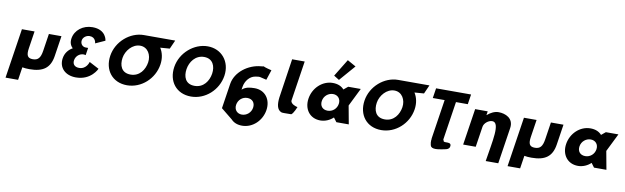

<svg xmlns="http://www.w3.org/2000/svg" viewBox="-58 -1632 8666 2664"><g transform="rotate(10 4275.0 -300.0)"><path d="M324.5 -513H146.5L39.2 188H216.2L244 6.6C273 12.3 306.6 15 344.7 15C536.7 15 633.3 -54 659.6 -226L703.5 -513H526.5L489.2 -269C473.7 -168 440.7 -129 366.7 -129C292.7 -129 271.7 -168 287.2 -269Z M1180.4 -495.8 1315.5 -557C1315.5 -557 1303.4 -710.9 1107 -710.9C973.6 -710.9 863.7 -625.9 845.5 -506.9C836.6 -449.1 853.7 -404.9 887.4 -375.1C827.9 -342 784.8 -288.4 773.5 -214.5C753 -80.2 847.9 15.9 998.4 15.9C1214.3 15.9 1288.3 -156.7 1288.3 -156.7L1151.4 -228.9C1151.4 -228.9 1125.7 -121.8 1020.3 -121.8C961.6 -121.8 924.2 -155 933.3 -214.5C942.6 -274.8 994.1 -317.3 1050.2 -317.3C1067.2 -317.3 1080 -312.2 1080 -312.2L1096 -416.8H1061.2C1018.7 -416.8 982.7 -454.2 990.6 -505.2C997.4 -550.2 1044 -582.5 1089.1 -582.5C1177.5 -582.5 1180.4 -495.8 1180.4 -495.8Z M2268.3 -727 1826.3 -726.9C1633.5 -726.6 1448.9 -568.6 1417.6 -363.9C1386.3 -159.1 1508.1 -0.1 1715.5 -0.1C1917 -0.1 2092.6 -159.1 2124 -363.9C2137.5 -452.3 2120.2 -531.9 2080.7 -594L2213.5 -604ZM1803.2 -573C1911.2 -573 1967.4 -468.5 1951.4 -363.9C1935.4 -259.4 1866.7 -154.8 1739.2 -154.8C1608.3 -154.8 1574.2 -259.4 1590.2 -363.9C1606.1 -468.4 1695.2 -573 1803.2 -573Z M2491.6 -363.9C2507.6 -468.5 2581.4 -573 2704.6 -573C2828.7 -573 2868.8 -468.5 2852.8 -363.9C2836.8 -259.4 2768.1 -154.8 2640.6 -154.8C2509.7 -154.8 2475.6 -259.4 2491.6 -363.9ZM2319 -363.9C2287.7 -159.1 2409.5 -0.1 2616.9 -0.1C2818.4 -0.1 2994 -159.1 3025.4 -363.9C3056.7 -568.8 2922.8 -726.9 2728.2 -726.9C2535.2 -726.9 2350.4 -568.8 2319 -363.9Z M3541.9 -588.3C3539.8 -590.8 3546.1 -590.2 3541.9 -588.3ZM3494.5 3C3483.7 74 3423 124 3356 124C3290 124 3244.7 74 3255.5 3C3266.3 -67 3323.9 -117 3392.9 -117C3464.9 -117 3505.3 -67 3494.5 3ZM3654.6 -553C3564.4 -574.7 3544.8 -584.7 3541.9 -588.3C3538.5 -586.8 3528.4 -584.4 3502.1 -582.3C3325.5 -567.8 3150.2 -438.9 3123.9 -267L3070.1 84L3230.3 214C3266.3 253 3317.9 275 3385.9 275C3535.9 275 3659.6 153 3682.5 3C3705.5 -147 3619 -268 3469 -268C3399 -268 3337.5 -258 3293.1 -216L3298.9 -254C3312.8 -345 3374.8 -415.1 3447.7 -427.4C3525.6 -440.4 3493.1 -436.4 3607.7 -411.3Z M3828.5 -199C3818.1 -108.5 3826.8 -28.9 3890.5 -3C3908.4 4.3 3948 0 4032.1 0C4064.1 -21.3 4099.3 -113 4099.3 -113C4084.1 -113 3995.5 -140.2 4002.2 -191L4088.2 -753H3911.2Z M4229.2 -256C4206.2 -106 4292.7 15 4442.7 15C4512.7 15 4577.4 -16 4621.9 -58H4623.9L4667 0H4842L4794.5 -258L4920.5 -513H4743.5L4684 -464C4648.3 -505 4594.8 -528 4525.8 -528C4375.8 -528 4252.1 -406 4229.2 -256ZM4417.2 -256C4428 -327 4488.7 -377 4555.7 -377C4621.7 -377 4667 -327 4656.2 -256C4645.5 -186 4587.8 -136 4518.8 -136C4446.8 -136 4406.5 -186 4417.2 -256ZM4524.8 -631 4600.4 -584 4794.5 -807.9 4674.5 -875.1Z M5850.3 -727 5408.3 -726.9C5215.5 -726.6 5030.9 -568.6 4999.6 -363.9C4968.3 -159.1 5090.1 -0.1 5297.5 -0.1C5499 -0.1 5674.6 -159.1 5706 -363.9C5719.5 -452.3 5702.2 -531.9 5662.7 -594L5795.5 -604ZM5385.2 -573C5493.2 -573 5549.4 -468.5 5533.4 -363.9C5517.4 -259.4 5448.7 -154.8 5321.2 -154.8C5190.3 -154.8 5156.2 -259.4 5172.2 -363.9C5188.1 -468.4 5277.2 -573 5385.2 -573Z M6046.6 -1.1C6038 -0.1 6029.3 -0.1 6020.7 -1.6ZM5926.6 -562.9H6093.2L6007.4 -1.9L6011.3 -1.8C6001.7 9.2 6003.9 87 6023.5 108C6057.7 144.6 6160.8 119 6215.5 108C6246.4 102 6273.1 93.7 6280.4 63C6300.2 -21 6185.8 28.7 6179 0C6176.8 -9.2 6173.8 -16 6170.1 -20.9L6253 -562.9H6419.6L6441.1 -703.1H5948.1Z M6801.3 171C6845.6 -118 6913.2 -390 6795.2 -390C6742.2 -390 6682.7 -341 6674.9 -290L6630.5 0H6453.5L6532 -513H6709L6700.7 -459H6702.7C6748.9 -499 6804.3 -528 6860.3 -528C6954.3 -528 7078.1 -481 7056.2 -338L6978.3 171Z M7397.5 -513H7219.5L7112.2 188H7289.2L7317 6.6C7346 12.3 7379.6 15 7417.7 15C7609.7 15 7706.3 -54 7732.6 -226L7776.5 -513H7599.5L7562.2 -269C7546.7 -168 7513.7 -129 7439.7 -129C7365.7 -129 7344.7 -168 7360.2 -269Z M8047.2 -256C8058 -327 8118.7 -377 8185.7 -377C8251.7 -377 8297 -327 8286.2 -256C8275.5 -186 8217.8 -136 8148.8 -136C8076.8 -136 8036.5 -186 8047.2 -256ZM7859.2 -256C7836.2 -106 7922.7 15 8072.7 15C8142.7 15 8207.4 -16 8251.9 -58H8253.9L8297 0H8472L8424.5 -258L8550.5 -513H8373.5L8314 -464C8278.3 -505 8224.8 -528 8155.8 -528C8005.8 -528 7882.1 -406 7859.2 -256Z"/></g></svg>

Font: Sztylet
Style: BdObl
Weight: 700
Foundry: Cannot Into Space Fonts, PlusOne Fonts
Version: Version 0.12